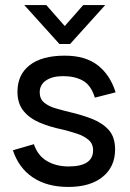

<svg xmlns="http://www.w3.org/2000/svg" viewBox="-20 -730 515 759"><path d="M215 -556 76 -710H163L236 -627L309 -710H396L257 -556ZM250 9Q166 9 110 -28.5Q54 -66 31 -136L114 -160Q129 -115 165.5 -93.5Q202 -72 251 -72Q348 -72 348 -136Q348 -162 329.5 -177.5Q311 -193 283 -202Q255 -211 227 -218Q178 -228 137.5 -245Q97 -262 73 -291.5Q49 -321 49 -367Q49 -435 97.5 -472.5Q146 -510 236 -510Q318 -510 367 -471.5Q416 -433 437 -365L355 -344Q340 -393 308 -411Q276 -429 230 -429Q187 -429 162 -412Q137 -395 137 -365Q137 -339 154.5 -324.5Q172 -310 199 -302Q226 -294 255 -287Q303 -276 344 -260Q385 -244 410 -216Q435 -188 435 -139Q435 -71 386 -31Q337 9 250 9Z"/></svg>

Font: Haskoy Medium
Style: Regular
Weight: 500
Designer: Ertekin Erdin
Foundry: Ertekin Erdin
Version: Version 1.500; ttfautohint (v1.8.3)